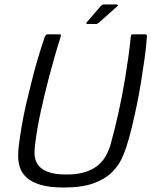

<svg xmlns="http://www.w3.org/2000/svg" viewBox="-20 -826 675 856"><path d="M264 10Q199 10 159 -2.5Q119 -15 97.5 -35.5Q76 -56 68.5 -80.5Q61 -105 61 -128.5Q61 -152 63 -170Q68 -212 76.5 -262Q85 -312 96 -360Q108 -409 121 -462.5Q134 -516 149.5 -567.5Q165 -619 180 -663Q182 -667 185 -670Q188 -673 191 -673Q205 -673 218 -673Q231 -673 246 -673Q251 -673 251.5 -671Q252 -669 250 -661Q237 -621 224.5 -576Q212 -531 199 -484Q178 -404 161 -325.5Q144 -247 136 -178Q134 -162 134 -144Q134 -126 140 -109Q146 -92 161 -78.5Q176 -65 203.5 -56.5Q231 -48 275 -48Q329 -48 364.5 -60.5Q400 -73 421.5 -93Q443 -113 454.5 -135.5Q466 -158 472 -178Q491 -246 508 -322.5Q525 -399 538 -478Q546 -527 552.5 -573.5Q559 -620 563 -661Q564 -669 565.5 -671Q567 -673 572 -673Q586 -673 600 -673Q614 -673 628 -673Q632 -673 634 -670Q636 -667 635 -663Q632 -619 625 -568Q618 -517 609.5 -464.5Q601 -412 591 -363Q581 -314 569 -263.5Q557 -213 543 -170Q536 -148 522 -117.5Q508 -87 478.5 -57.5Q449 -28 397.5 -9Q346 10 264 10ZM408 -719H370Q365 -719 365 -722Q365 -725 368 -728L429 -799Q433 -803 435.5 -804.5Q438 -806 444 -806H501Q504 -806 505.5 -803.5Q507 -801 504 -799L422 -726Q418 -723 415 -721Q412 -719 408 -719Z"/></svg>

Font: Glory
Style: Italic
Weight: 400
Italic angle: -12°
Designer: Robert Leuschke
Foundry: Robert Leuschke
Version: Version 1.011